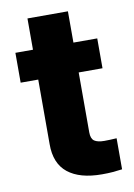

<svg xmlns="http://www.w3.org/2000/svg" viewBox="-78 -708 537 767"><g transform="rotate(-10 190.5 -324.5)"><path d="M348.6 -409.2H252V-166Q252 -140.6 265.1 -131.3Q278.3 -122.1 305.7 -122.1Q326.2 -122.1 355.5 -124V2Q333.5 4.9 316.2 6.3Q298.8 7.8 273.4 7.8Q183.6 7.8 135.5 -30.5Q87.4 -68.8 87.9 -147.5V-409.2H16.6V-530.3H87.9V-657.2H252V-530.3H348.6Z"/></g></svg>

Font: Pretendard JP ExtraBold
Style: Regular
Weight: 800
Designer: Base glyphs from Inter by Rasmus Andersson; Hangeul glyphs from Noto Sans CJK(Source Han Sans) by Jang Soo-young and Kan
Foundry: Kil Hyung-jin
Version: Version 1.309